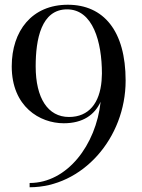

<svg xmlns="http://www.w3.org/2000/svg" viewBox="-20 -780 600 810"><path d="M510 -440C510 -650 417 -760 266 -760C115 -760 29.5 -650 29.5 -500C29.5 -330 148 -260 249 -260C330 -260 379 -295.5 404.5 -350.5C385 -169 264 -8 105 -8V10C327.5 10 510 -197 510 -440ZM130.5 -500C130.5 -614.5 154 -740.5 263 -740.5C372 -740.5 410 -603.5 410 -469.5L408.5 -439C400.5 -346 355.5 -286.5 271 -286.5C182 -286.5 130.5 -366 130.5 -500Z"/></svg>

Font: Bodoni* 11
Style: Regular
Weight: 400
Version: Version 2.3